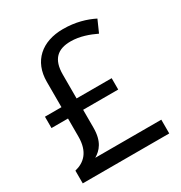

<svg xmlns="http://www.w3.org/2000/svg" viewBox="-170 -845 912 967"><g transform="rotate(-30 286.0 -361.5)"><path d="M334 -723C211 -723 131 -653 131 -534V-386H35V-320H131V-215C131 -127 89 -88 32 -74V0H535V-80H151C186 -101 219 -135 219 -216V-320H423V-386H219V-525C219 -613 260 -650 336 -650C390 -650 440 -631 480 -612L511 -682C465 -705 407 -723 334 -723Z"/></g></svg>

Font: Noto Sans Gujarati UI
Style: Regular
Weight: 400
Designer: Jelle Bosma - Monotype Design Team, Universal Thirst
Foundry: Monotype Imaging Inc.
Version: Version 2.106